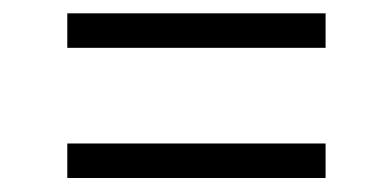

<svg xmlns="http://www.w3.org/2000/svg" viewBox="-20 -520 574 281"><path d="M78.5 -450V-500.5H456.5V-450ZM78.5 -259.5V-310H456.5V-259.5Z"/></svg>

Font: Encode Sans Light
Style: Regular
Weight: 300
Designer: Multiple Designers
Foundry: Impallari Type
Version: Version 2.000